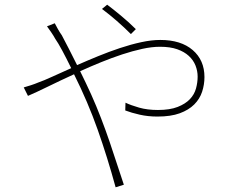

<svg xmlns="http://www.w3.org/2000/svg" viewBox="-20 -764 996 817"><path d="M537 -619Q508 -648 477 -675Q446 -702 414 -726L436 -744Q459 -727 494 -698Q529 -669 558 -640ZM213 -665Q218 -655 226.5 -640Q235 -625 243 -614Q257 -588 273.5 -555.5Q290 -523 308 -487Q351 -506 397.5 -525Q444 -544 490.5 -559.5Q537 -575 581 -584.5Q625 -594 662 -594Q750 -594 800 -551Q850 -508 850 -436Q850 -404 840 -373.5Q830 -343 806.5 -319.5Q783 -296 745 -282Q707 -268 650 -268Q610 -268 574.5 -276Q539 -284 513 -294L514 -327Q537 -316 572 -306Q607 -296 652 -296Q703 -296 736 -309Q769 -322 788 -342Q807 -362 814 -387.5Q821 -413 821 -438Q821 -462 812 -485Q803 -508 783.5 -526Q764 -544 734 -554.5Q704 -565 661 -565Q626 -565 585 -556Q544 -547 500 -532.5Q456 -518 410.5 -499.5Q365 -481 321 -461Q333 -436 345 -411.5Q357 -387 368 -362Q390 -313 410 -261Q430 -209 447 -159Q464 -109 479 -62.5Q494 -16 507 22L472 33Q437 -95 395.5 -212.5Q354 -330 295 -448Q236 -421 185 -396Q134 -371 99 -356L81 -392Q95 -396 112 -401.5Q129 -407 143 -413Q166 -421 202 -437.5Q238 -454 283 -474Q262 -517 244.5 -549.5Q227 -582 215 -599Q208 -612 198 -626.5Q188 -641 180 -652Z"/></svg>

Font: Kinto Sans Thin
Style: Regular
Weight: 100
Designer: Authors: Ryoko NISHIZUKA  (kana & ideographs); Paul D. Hunt (Latin, Greek & Cyrillic); Wenlong ZHANG  (bopomofo); Sandol
Foundry: Adobe Systems Incorporated, ookami Inc.
Version: Version 0.001